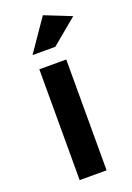

<svg xmlns="http://www.w3.org/2000/svg" viewBox="-146 -815 601 871"><g transform="rotate(-20 154.0 -380.0)"><path d="M308 -709 184 -606H74L180 -760ZM211 -535V0H81V-535Z"/></g></svg>

Font: QuotatisMedium
Style: Regular
Weight: 500
Designer: Julieta Ulanovsky
Foundry: Quotatis-Medium
Version: Version 4.000;PS 004.000;hotconv 1.0.88;makeotf.lib2.5.64775